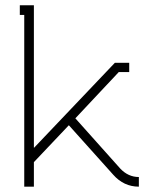

<svg xmlns="http://www.w3.org/2000/svg" viewBox="-20 -699 575 719"><path d="M107.9 -146 410.2 -463.9H463.9V-429.2H424.8L262.2 -255.9L430.2 -67.9Q460 -36.1 500 -36.1V0Q443.4 0 403.8 -44.9L237.8 -230L106.9 -91.8V0H70.8V-643.1H54.2V-679.2H106.9V-146Z"/></svg>

Font: Rawengulk
Style: Regular
Weight: 400
Version: Version 0.92